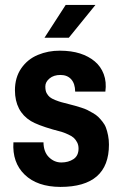

<svg xmlns="http://www.w3.org/2000/svg" viewBox="-20 -738 492 771"><path d="M256.3 -586.4H158.6L243.7 -718.1H363.2ZM417.5 -157.3Q417.5 12.6 222.4 12.6Q129.9 12.2 79.3 -36.5Q28.7 -85.1 33.9 -166.4H154.6Q155.1 -127.7 176.6 -106.6Q198.1 -85.6 226.3 -85.6Q254.6 -85.6 275 -99Q295.4 -112.5 295.4 -141.6Q295.4 -155.5 289.7 -166.4Q284.1 -177.2 276.3 -184.4Q268.5 -191.6 253.9 -198.1Q239.4 -204.6 227.6 -208.5L192 -218.1Q130.8 -235.9 103.8 -252Q40.4 -291.1 40 -375.3Q40 -427 65.4 -463.7Q90.8 -500.4 132.3 -517.6Q173.8 -534.8 220.5 -534.5Q267.2 -534.3 301.5 -523.2Q335.8 -512.2 360.3 -491.7Q384.9 -471.3 396.6 -440.1Q408.3 -408.8 403.1 -370.1H281.9Q281.5 -402.3 265.9 -419.6Q250.2 -437 222.8 -437Q195.5 -437 178.8 -422.9Q162 -408.8 162 -391Q162 -373.2 167.5 -363.6Q172.9 -354 179.8 -348.2Q186.8 -342.3 201.3 -336.4Q215.9 -330.6 226.1 -327.8Q236.3 -324.9 254.3 -320.4Q272.4 -315.8 281.1 -313.4Q289.7 -311 305.6 -306Q321.5 -301 330.4 -296.5Q339.3 -291.9 352.7 -284.3Q366.2 -276.7 374.2 -268.9Q382.3 -261.1 391.6 -249.3Q401 -237.6 405.7 -224.6Q410.5 -211.6 414 -194.2Q417.5 -176.8 417.5 -157.3Z"/></svg>

Font: Puralecka Narrow
Style: Bold
Weight: 700
Designer: Hector Gatti, Marcela Romero, Pablo Cosgaya and Nicolas Silva
Version: Version 1.004;PS 001.004;hotconv 1.0.70;makeotf.lib2.5.58329